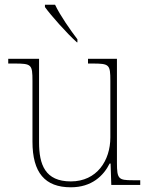

<svg xmlns="http://www.w3.org/2000/svg" viewBox="-20 -786 637 816"><path d="M307 -606H309V-619C280 -657 235 -721 214 -766H171V-756C196 -721 266 -642 307 -606ZM281 10C370 10 420 -39 446 -91H450L453 0H576V-20H544C484 -20 477 -25 477 -94V-536H354V-516H372C445 -516 449 -512 449 -442V-202C449 -104 392 -15 281 -15C172 -15 146 -86 146 -181V-536H15V-516H41C114 -516 118 -512 118 -442V-184C118 -52 171 10 281 10Z"/></svg>

Font: Noto Serif Sinhala Thin
Style: Regular
Weight: 100
Designer: Jelle Bosma - Monotype Design Team
Foundry: Monotype Imaging Inc.
Version: Version 2.007